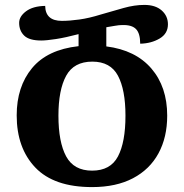

<svg xmlns="http://www.w3.org/2000/svg" viewBox="-20 -748 749 782"><path d="M355 14Q200 14 124 -65.5Q48 -145 48 -278Q48 -395 110.5 -470.5Q173 -546 300 -560V-609Q247 -595 208 -589Q169 -583 148 -583Q99 -583 78.5 -603Q58 -623 58 -655Q58 -681 86 -702Q114 -723 164 -724Q165 -663 232 -663Q263 -663 303 -668.5Q343 -674 391 -689Q439 -703 483.5 -715.5Q528 -728 568 -728Q613 -728 638.5 -705.5Q664 -683 664 -649Q664 -611 630 -591Q596 -571 551 -570Q551 -612 534 -629.5Q517 -647 479 -646Q465 -646 448.5 -643Q432 -640 413 -637V-559Q532 -544 596.5 -469Q661 -394 661 -277Q661 -189 625.5 -123.5Q590 -58 521.5 -22Q453 14 355 14ZM355 -53Q430 -53 460.5 -111Q491 -169 491 -277Q491 -382 460.5 -439.5Q430 -497 356 -497Q281 -497 249.5 -439.5Q218 -382 218 -277Q218 -169 249.5 -111Q281 -53 355 -53Z"/></svg>

Font: Noto Serif Georgian Condensed ExtraBold
Style: Regular
Weight: 800
Width: 3
Designer: Monotype Design Team, Akaki Razmadze
Foundry: Google LLC
Version: Version 2.003; ttfautohint (v1.8.4.7-5d5b)